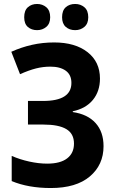

<svg xmlns="http://www.w3.org/2000/svg" viewBox="-20 -938 588 968"><path d="M236 10Q123 10 39 -25V-152Q80 -134 127.5 -123.5Q175 -113 218 -113Q284 -113 318.5 -139.5Q353 -166 353 -214Q353 -264 314.5 -287Q276 -310 199 -310H121V-429H197Q340 -429 340 -520Q340 -561 311.5 -581.5Q283 -602 234 -602Q197 -602 161.5 -593Q126 -584 81 -564L37 -677Q88 -700 141.5 -712Q195 -724 253 -724Q359 -724 421.5 -675Q484 -626 484 -542Q484 -478 448.5 -434.5Q413 -391 347 -377V-373Q422 -362 462 -317.5Q502 -273 502 -201Q502 -107 433 -48.5Q364 10 236 10ZM102 -851Q102 -885 120.5 -901.5Q139 -918 167 -918Q194 -918 213.5 -901.5Q233 -885 233 -851Q233 -819 213.5 -802.5Q194 -786 167 -786Q139 -786 120.5 -802Q102 -818 102 -851ZM293 -851Q293 -885 311.5 -901.5Q330 -918 359 -918Q386 -918 405.5 -901.5Q425 -885 425 -851Q425 -819 405.5 -802.5Q386 -786 359 -786Q330 -786 311.5 -802.5Q293 -819 293 -851Z"/></svg>

Font: Noto Sans SemiCondensed
Style: Bold
Weight: 700
Width: 4
Designer: Monotype Design Team
Foundry: Monotype Imaging Inc.
Version: Version 2.013; ttfautohint (v1.8.4.7-5d5b)